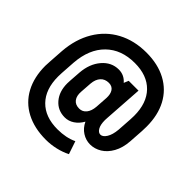

<svg xmlns="http://www.w3.org/2000/svg" viewBox="-196 -843 1120 1120"><g transform="rotate(45 364.5 -282.5)"><path d="M699 -365Q699 -341 698 -328L692 -237Q688 -180 665.5 -139.5Q643 -99 609.5 -78.5Q576 -58 539 -58Q504 -58 473.5 -77.5Q443 -97 426 -133Q408 -101 381 -83Q354 -65 323 -65Q265 -65 229 -107Q193 -149 193 -216Q193 -232 194 -240L199 -311Q205 -388 247 -437Q289 -486 349 -486Q394 -486 424 -451L436 -480H517L501 -240Q500 -233 500 -220Q500 -182 512 -161.5Q524 -141 541 -141Q560 -141 576 -166.5Q592 -192 596 -237L602 -328Q603 -338 603 -358Q603 -463 546.5 -521Q490 -579 388 -579Q277 -579 210 -513Q143 -447 134 -328L128 -237Q127 -227 127 -207Q127 -102 183.5 -44Q240 14 342 14Q413 14 465 -11L492 69Q459 86 418.5 95.5Q378 105 337 105Q242 105 172.5 68.5Q103 32 66.5 -36.5Q30 -105 30 -198Q30 -211 32 -237L38 -328Q46 -432 92 -509.5Q138 -587 215.5 -628.5Q293 -670 393 -670Q488 -670 557 -633Q626 -596 662.5 -527.5Q699 -459 699 -365ZM410 -240 415 -316Q417 -351 403.5 -370.5Q390 -390 363 -390Q331 -390 312 -369Q293 -348 290 -311L285 -240Q282 -203 298 -182Q314 -161 346 -161Q373 -161 390 -182Q407 -203 410 -240Z"/></g></svg>

Font: Akshar Medium
Style: Regular
Weight: 500
Designer: Tall Chai
Foundry: Tall Chai
Version: Version 1.000